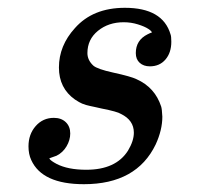

<svg xmlns="http://www.w3.org/2000/svg" viewBox="-20 -462 509 492"><path d="M118 -160Q137 -160 148.5 -149Q160 -138 160 -120Q160 -103 150.5 -87Q141 -71 125 -63Q112 -58 111 -58Q108 -57 107 -56.5Q106 -56 107 -55Q110 -50 125 -42Q154 -27 201 -27Q277 -27 308 -76Q323 -101 323 -122Q323 -154 290 -170Q281 -176 240 -184Q235 -185 224.5 -187.5Q214 -190 210.5 -190.5Q207 -191 200.5 -193Q194 -195 190.5 -196.5Q187 -198 182.5 -200.5Q178 -203 172 -207Q131 -236 131 -289Q131 -345 172 -390Q218 -442 300 -442Q397 -442 417 -374Q419 -369 419 -355Q419 -327 404 -309.5Q389 -292 364 -292Q348 -292 338 -301Q328 -310 328 -326Q328 -359 358 -374Q366 -378 367 -378Q369 -378 369 -379Q369 -382 360 -388Q351 -394 333.5 -399.5Q316 -405 297 -405Q258 -405 231 -383Q204 -361 204 -326Q204 -308 219 -294Q229 -285 270 -276Q316 -266 330 -259Q377 -238 393 -189Q395 -183 396 -163Q396 -129 379 -92Q330 10 195 10Q88 10 60 -52Q53 -67 53 -87Q53 -118 71.5 -139Q90 -160 118 -160Z"/></svg>

Font: MathJax_Math
Style: Regular
Weight: 400
Version: Version 1.1